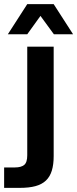

<svg xmlns="http://www.w3.org/2000/svg" viewBox="-23 -760 374 930"><path d="M-3 150V51H50Q79 51 94 39Q109 27 109 -8V-534H237V-4Q237 37 228 66.5Q219 96 199.5 114.5Q180 133 149 141.5Q118 150 73 150ZM15 -594 109 -740H237L331 -594H238L173 -683L109 -594Z"/></svg>

Font: Geist SemBd
Style: Regular
Weight: 400
Designer: Basement.studio, Andrés Briganti, Mateo Zaragoza
Foundry: Basement.studio, Vercel, Andrés Briganti, Guido Ferreyra, Mateo Zaragoza
Version: Version 1.401